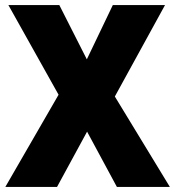

<svg xmlns="http://www.w3.org/2000/svg" viewBox="-20 -734 689 754"><path d="M647 0H439L322 -217L204 0H1L210 -362L13 -714H213L321 -501L423 -714H628L431 -355Z"/></svg>

Font: Noto Sans Khmer UI SemiCondensed Black
Style: Regular
Weight: 900
Width: 4
Designer: Danh Hong and the Monotype Design Team
Foundry: Monotype Imaging Inc.
Version: Version 2.002; ttfautohint (v1.8.4.7-5d5b)